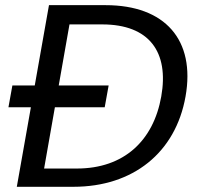

<svg xmlns="http://www.w3.org/2000/svg" viewBox="-20 -717 765 737"><path d="M12.4 -305.2H381.9L397 -388.9H27.5ZM385.5 -697.2H168L44.5 0H262C490.4 0 654 -130.8 692.2 -346.7C730.7 -563.4 613.9 -697.2 385.5 -697.2ZM149.3 -70.1 246.7 -623.3H372.4C553.3 -623.3 629.2 -517.2 599 -346.7C569 -177 455.9 -70.1 275.1 -70.1Z"/></svg>

Font: Poppins Devanagari Thin
Style: Italic
Weight: 100
Italic angle: -10°
Designer: Ninad Kale (Devanagari), Jonny Pinhorn (Latin)
Foundry: Indian Type Foundry
Version: 4.005